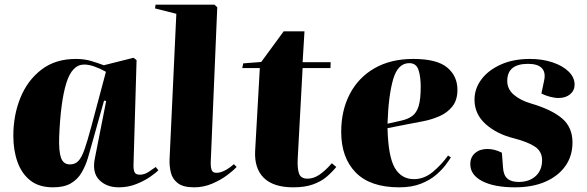

<svg xmlns="http://www.w3.org/2000/svg" viewBox="-20 -787 2510 821"><path d="M551 -87Q550 -65 554.5 -52.5Q559 -40 578 -40Q597 -40 615.5 -52Q634 -64 646 -73L657 -59Q648 -49 623 -31.5Q598 -14 563 0Q528 14 488 14Q435 14 404 -18Q373 -50 386 -112L434 -355L425 -357L377 -186Q367 -149 356.5 -113.5Q346 -78 329 -49Q312 -20 283 -3Q254 14 207 14Q147 14 110 -15Q73 -44 55 -94Q37 -144 37 -206Q37 -295 67.5 -369.5Q98 -444 157.5 -489.5Q217 -535 304 -535Q341 -535 370.5 -526Q400 -517 424 -508L551 -540L564 -530ZM279 -84Q301 -84 315 -98.5Q329 -113 341.5 -148.5Q354 -184 371 -248L433 -480Q408 -494 384 -502.5Q360 -511 340 -511Q288 -511 263.5 -431.5Q239 -352 233 -201Q231 -140 241 -112Q251 -84 279 -84Z M734 -728 643 -751 645 -767H897L909 -756L881 -91Q881 -68 886 -58Q891 -48 906 -48Q922 -48 941.5 -58Q961 -68 980 -85L992 -73Q979 -59 952 -38.5Q925 -18 888 -2Q851 14 810 14Q763 14 740 -4Q717 -22 710.5 -49.5Q704 -77 705 -105Z M1020 -516 1097 -522 1193 -653H1282L1274 -521H1394L1393 -496H1274L1253 -108Q1251 -65 1259 -44Q1267 -23 1295 -23Q1321 -23 1346 -40Q1371 -57 1399 -89L1418 -73Q1399 -50 1376 -30.5Q1353 -11 1318.5 1.5Q1284 14 1234 14Q1149 14 1108 -26.5Q1067 -67 1071 -142L1091 -496H1016Z M1747 -535Q1848 -535 1892 -498.5Q1936 -462 1936 -403Q1936 -359 1914.5 -332Q1893 -305 1860 -290.5Q1827 -276 1791.5 -269Q1756 -262 1729 -257L1637 -239Q1640 -118 1668 -69.5Q1696 -21 1750 -21Q1794 -21 1831.5 -52.5Q1869 -84 1896 -122L1908 -114Q1902 -104 1886.5 -83Q1871 -62 1845 -39.5Q1819 -17 1780 -1.5Q1741 14 1687 14Q1563 14 1501 -49.5Q1439 -113 1439 -223Q1439 -315 1476 -385.5Q1513 -456 1582 -495.5Q1651 -535 1747 -535ZM1779 -416Q1779 -459 1769.5 -488Q1760 -517 1730 -517Q1681 -517 1661 -447.5Q1641 -378 1637 -258L1695 -271Q1723 -277 1742 -290.5Q1761 -304 1770 -333Q1779 -362 1779 -416Z M2198 -9Q2243 -9 2270.5 -34Q2298 -59 2298 -102Q2298 -139 2268 -159.5Q2238 -180 2176 -196Q2104 -214 2056.5 -256.5Q2009 -299 2009 -361Q2009 -408 2038.5 -447.5Q2068 -487 2121.5 -511Q2175 -535 2246 -535Q2299 -535 2342.5 -520.5Q2386 -506 2411.5 -481Q2437 -456 2437 -425Q2437 -400 2418 -384Q2399 -368 2368 -368Q2351 -368 2331 -373.5Q2311 -379 2295 -387L2307 -444Q2314 -478 2296.5 -496Q2279 -514 2238 -514Q2149 -514 2149 -441Q2149 -406 2177 -382Q2205 -358 2249 -345Q2338 -319 2383 -281Q2428 -243 2428 -178Q2428 -120 2397.5 -77Q2367 -34 2312 -10Q2257 14 2182 14Q2093 14 2042 -12.5Q1991 -39 1991 -85Q1991 -115 2011.5 -132.5Q2032 -150 2064 -150Q2095 -150 2126 -134L2131 -70Q2133 -38 2149.5 -23.5Q2166 -9 2198 -9Z"/></svg>

Font: Literata 72pt ExtraBold
Style: Italic
Weight: 800
Italic angle: -2°
Designer: Latin by Veronika Burian and Jose Scaglione. Greek by Irene Vlachou. Cyrillic by Vera Evstafieva
Foundry: TypeTogether
Version: Version 3.002